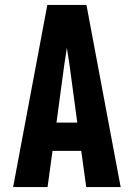

<svg xmlns="http://www.w3.org/2000/svg" viewBox="-20 -755 540 775"><path d="M33 0 171 -735H329L467 0H328L308 -146H192L172 0ZM292 -260 261 -490Q258 -508 255.5 -526Q253 -544 250 -562Q247 -544 244.5 -526Q242 -508 239 -490L208 -260Z"/></svg>

Font: Iosevka SS18 Heavy
Style: Regular
Weight: 900
Monospace: yes
Designer: Belleve Invis
Foundry: Belleve Invis
Version: Version 25.1.1; ttfautohint (v1.8.4)